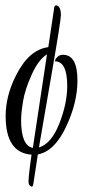

<svg xmlns="http://www.w3.org/2000/svg" viewBox="-20 -563 359 706"><path d="M96 5.6Q0.8 -0.8 0.8 -136Q0.8 -210.4 38.4 -284.8Q86.4 -380.8 157.6 -389.6L179.2 -533.6Q180 -543.2 186.4 -543.2Q188 -543.2 190.4 -542.4Q204 -536 204 -508Q204 -488 168.4 -282.8Q132.8 -77.6 123.2 -20.8Q168.8 -34.4 198 -108.4Q227.2 -182.4 227.2 -247.2Q227.2 -337.6 181.6 -337.6Q182.4 -340 183.6 -344Q184.8 -348 192.4 -354.8Q200 -361.6 211.2 -361.6Q264.8 -361.6 264.8 -267.2Q264.8 -184.8 222.4 -95.6Q180 -6.4 119.2 4.8Q116 25.6 102.4 114.4Q100.8 123.2 96.8 123.2Q95.2 123.2 93.6 122.4Q84.8 117.6 84.8 104.4Q84.8 91.2 90 49.6Q95.2 8 96 5.6ZM57.6 -121.6Q57.6 -27.2 100.8 -19.2Q104.8 -48.8 152.8 -363.2Q121.6 -344 96.8 -289.2Q72 -234.4 64.8 -190.8Q57.6 -147.2 57.6 -121.6Z"/></svg>

Font: Euphoria Script
Style: Regular
Weight: 400
Designer: Sabrina Mariela Lopez
Foundry: Sabrina Mariela Lopez
Version: Version 1.002